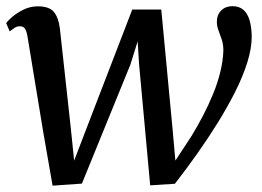

<svg xmlns="http://www.w3.org/2000/svg" viewBox="-20 -576 826 606"><path d="M146 10 116.5 -159 67 -459.5Q64 -478 58.8 -485.5Q53.5 -493 44 -493Q34 -493.5 26.2 -488.2Q18.5 -483 10.5 -477L-0.5 -503Q4.5 -510.5 18.8 -522.8Q33 -535 54 -545.5Q75 -556 99.5 -556Q136 -556 150.5 -537.8Q165 -519.5 169 -486L203.5 -171L214 -69L253.5 -172L397.5 -546H489L525 -165L533.5 -69L585 -147.5Q603 -177 620.5 -210.5Q638 -244 652.5 -279.2Q667 -314.5 675.5 -349.5Q684 -384.5 685 -417Q685 -435.5 680 -450.8Q675 -466 669.8 -479.5Q664.5 -493 664.5 -506.5Q664.5 -529.5 678.2 -543Q692 -556.5 713.5 -556.5Q735.5 -556.5 748.8 -544.5Q762 -532.5 768 -511Q774 -489.5 774.5 -461Q774.5 -424 760.8 -379.8Q747 -335.5 722.8 -287.2Q698.5 -239 667.5 -189Q636.5 -139 601.8 -90Q567 -41 532 4L454 9L419 -373L414.5 -445.5L391.5 -372L238.5 3.5Z"/></svg>

Font: Merriweather 48pt
Style: Italic
Weight: 400
Italic angle: -7.8°
Version: Version 2.101